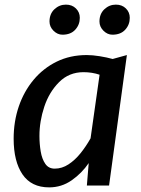

<svg xmlns="http://www.w3.org/2000/svg" viewBox="-20 -802 609 830"><path d="M192.5 8Q115.5 8 77.2 -48.2Q39 -104.5 39 -202.5Q39 -276.5 61.2 -341.8Q83.5 -407 125.2 -457Q167 -507 225 -535.5Q283 -564 355 -564Q380 -564 411 -559Q442 -554 467 -547L528.5 -564L451.5 0H355.5L363.5 -97Q333.5 -53 289.8 -22.5Q246 8 192.5 8ZM216.5 -73Q248 -73 276.2 -91.5Q304.5 -110 328.5 -140Q352.5 -170 371.5 -204L410.5 -479Q378 -490 341 -490Q278.5 -490 235.5 -447Q192.5 -404 171.5 -340.8Q150.5 -277.5 150.5 -214.5Q150.5 -179.5 156 -147Q161.5 -114.5 175.8 -93.8Q190 -73 216.5 -73ZM250 -652Q228.5 -652 211.2 -669.2Q194 -686.5 194 -709Q194 -742 215.2 -762Q236.5 -782 265 -782Q291.5 -782 308.2 -765.5Q325 -749 325 -725Q325 -695 305.2 -673.5Q285.5 -652 250 -652ZM466 -652Q444.5 -652 427.2 -669.2Q410 -686.5 410 -709Q410 -742 431.2 -762Q452.5 -782 481 -782Q507.5 -782 524.2 -765.5Q541 -749 541 -725Q541 -695 521.2 -673.5Q501.5 -652 466 -652Z"/></svg>

Font: Merriweather Sans Italic
Style: Regular
Weight: 400
Italic angle: -7.5°
Designer: Eben Sorkin
Foundry: Eben Sorkin
Version: Version 1.008; ttfautohint (v1.7.19-72a1) -l 8 -r 50 -G 200 